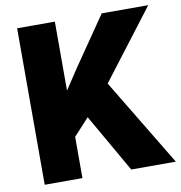

<svg xmlns="http://www.w3.org/2000/svg" viewBox="-80 -785 810 859"><g transform="rotate(-10 325.0 -355.5)"><path d="M649.9 0 410.2 -397 649.9 -710.9H438.5L285.2 -487.8L225.6 -397.5V-710.9H54.2V0H225.6V-187.5L295.9 -264.2L447.3 0Z"/></g></svg>

Font: Vazirmatn Black
Style: Regular
Weight: 900
Designer: Saber Rastikerdar
Foundry: Saber Rastikerdar
Version: Version 33.003